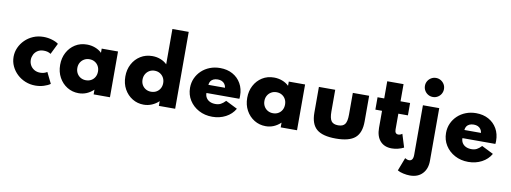

<svg xmlns="http://www.w3.org/2000/svg" viewBox="-80 -1350 5634 2115"><g transform="rotate(10 2737.0 -292.5)"><path d="M324.5 16Q265.5 16 213.2 -5Q161 -26 121 -63.5Q81 -101 58 -150.2Q35 -199.5 35 -255.5Q35 -309 56.8 -357.8Q78.5 -406.5 117.5 -445Q156.5 -483.5 209 -505.8Q261.5 -528 323.5 -528Q373 -528 418.8 -514.2Q464.5 -500.5 491 -480L430.5 -357Q399.5 -379 352.5 -379Q311 -379 283 -360.5Q255 -342 241.2 -313.5Q227.5 -285 227.5 -256Q227.5 -222.5 243 -194.5Q258.5 -166.5 287 -149.8Q315.5 -133 353.5 -133Q377.5 -133 397.5 -139.2Q417.5 -145.5 430.5 -155L491 -32Q464 -12 419 2Q374 16 324.5 16Z M809 16Q738.5 16 681 -19.2Q623.5 -54.5 589.5 -116.2Q555.5 -178 555.5 -257Q555.5 -333.5 588 -394.8Q620.5 -456 677.5 -492Q734.5 -528 809 -528Q857.5 -528 901.2 -511.5Q945 -495 975.5 -465V-512H1158V0H975.5V-53Q939.5 -19 897.8 -1.5Q856 16 809 16ZM864 -138.5Q898 -138.5 924 -153.8Q950 -169 964.5 -195.5Q979 -222 979 -256Q979 -290 964.2 -316.5Q949.5 -343 923.5 -358.2Q897.5 -373.5 864 -373.5Q831 -373.5 804.8 -358.2Q778.5 -343 763.2 -316.5Q748 -290 748 -256Q748 -222.5 763 -195.8Q778 -169 804.2 -153.8Q830.5 -138.5 864 -138.5Z M1536.5 16Q1467.5 16 1410.5 -18.5Q1353.5 -53 1319.2 -114.5Q1285 -176 1285 -256Q1285 -333.5 1318 -395Q1351 -456.5 1408.8 -492.2Q1466.5 -528 1541 -528Q1589.5 -528 1632 -511.5Q1674.5 -495 1705 -465V-860H1887.5V0H1705V-53Q1670.5 -20 1627.2 -2Q1584 16 1536.5 16ZM1592.5 -138.5Q1626.5 -138.5 1652.8 -153.8Q1679 -169 1693.8 -195.5Q1708.5 -222 1708.5 -255Q1708.5 -289.5 1693.5 -316Q1678.5 -342.5 1652.5 -358Q1626.5 -373.5 1593 -373.5Q1560 -373.5 1534 -358Q1508 -342.5 1492.8 -315.8Q1477.5 -289 1477.5 -254.5Q1477.5 -221.5 1492.2 -195.2Q1507 -169 1533 -153.8Q1559 -138.5 1592.5 -138.5Z M2304 16Q2220 16 2153 -20Q2086 -56 2047.2 -117.5Q2008.5 -179 2008.5 -256.5Q2008.5 -314 2030.5 -363.2Q2052.5 -412.5 2092 -449.8Q2131.5 -487 2184.2 -507.5Q2237 -528 2298.5 -528Q2378.5 -528 2438.8 -494.8Q2499 -461.5 2533 -402.2Q2567 -343 2567 -265Q2567 -258.5 2566.8 -253Q2566.5 -247.5 2565 -231H2196.5Q2196.5 -200 2211 -177Q2225.5 -154 2252 -141.2Q2278.5 -128.5 2314.5 -128.5Q2348 -128.5 2373 -141.2Q2398 -154 2426 -183.5L2557 -118Q2521 -55 2453.8 -19.5Q2386.5 16 2304 16ZM2202 -323H2388Q2384.5 -348 2372 -365Q2359.5 -382 2340 -390.8Q2320.5 -399.5 2294.5 -399.5Q2267.5 -399.5 2247.2 -390.5Q2227 -381.5 2215.5 -364.5Q2204 -347.5 2202 -323Z M2901.5 16Q2831 16 2773.5 -19.2Q2716 -54.5 2682 -116.2Q2648 -178 2648 -257Q2648 -333.5 2680.5 -394.8Q2713 -456 2770 -492Q2827 -528 2901.5 -528Q2950 -528 2993.8 -511.5Q3037.5 -495 3068 -465V-512H3250.5V0H3068V-53Q3032 -19 2990.2 -1.5Q2948.5 16 2901.5 16ZM2956.5 -138.5Q2990.5 -138.5 3016.5 -153.8Q3042.5 -169 3057 -195.5Q3071.5 -222 3071.5 -256Q3071.5 -290 3056.8 -316.5Q3042 -343 3016 -358.2Q2990 -373.5 2956.5 -373.5Q2923.5 -373.5 2897.2 -358.2Q2871 -343 2855.8 -316.5Q2840.5 -290 2840.5 -256Q2840.5 -222.5 2855.5 -195.8Q2870.5 -169 2896.8 -153.8Q2923 -138.5 2956.5 -138.5Z M3686 16Q3537 16 3471 -40.5Q3405 -97 3405 -224V-512H3587.5V-269Q3587.5 -193.5 3609.8 -162.8Q3632 -132 3686 -132Q3740.5 -132 3762.5 -162.8Q3784.5 -193.5 3784.5 -269V-512H3967V-224Q3967 -97 3901 -40.5Q3835 16 3686 16Z M4311.5 16Q4228.5 16 4182 -36.2Q4135.5 -88.5 4135.5 -182.5V-373.5H4061V-512H4135.5V-704H4318V-512H4425V-373.5H4318V-196Q4318 -172 4327.8 -159.5Q4337.5 -147 4356.5 -147Q4378.5 -147 4400 -163L4445.5 -16.5Q4416.5 -1.5 4381 7.2Q4345.5 16 4311.5 16Z M4560.5 275Q4525.5 275 4485.5 266.2Q4445.5 257.5 4421 242.5L4477 96Q4501 111 4522.5 111Q4568.5 111 4568.5 42.5V-512H4751V77.5Q4751 167.5 4700.2 221.2Q4649.5 275 4560.5 275ZM4660 -620.5Q4630.5 -620.5 4606.2 -634.8Q4582 -649 4567.5 -673.5Q4553 -698 4553 -727Q4553 -756.5 4567.5 -780.8Q4582 -805 4606.2 -819.2Q4630.5 -833.5 4660 -833.5Q4689 -833.5 4713.2 -819Q4737.5 -804.5 4751.8 -780.5Q4766 -756.5 4766 -727Q4766 -698 4751.8 -673.5Q4737.5 -649 4713.2 -634.8Q4689 -620.5 4660 -620.5Z M5167.5 16Q5083.5 16 5016.5 -20Q4949.5 -56 4910.8 -117.5Q4872 -179 4872 -256.5Q4872 -314 4894 -363.2Q4916 -412.5 4955.5 -449.8Q4995 -487 5047.8 -507.5Q5100.5 -528 5162 -528Q5242 -528 5302.2 -494.8Q5362.5 -461.5 5396.5 -402.2Q5430.5 -343 5430.5 -265Q5430.5 -258.5 5430.2 -253Q5430 -247.5 5428.5 -231H5060Q5060 -200 5074.5 -177Q5089 -154 5115.5 -141.2Q5142 -128.5 5178 -128.5Q5211.5 -128.5 5236.5 -141.2Q5261.5 -154 5289.5 -183.5L5420.5 -118Q5384.5 -55 5317.2 -19.5Q5250 16 5167.5 16ZM5065.5 -323H5251.5Q5248 -348 5235.5 -365Q5223 -382 5203.5 -390.8Q5184 -399.5 5158 -399.5Q5131 -399.5 5110.8 -390.5Q5090.5 -381.5 5079 -364.5Q5067.5 -347.5 5065.5 -323Z"/></g></svg>

Font: Spartan Thin ExtraBold
Style: Regular
Weight: 800
Version: Version 1.004